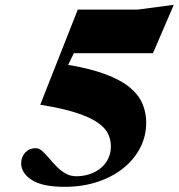

<svg xmlns="http://www.w3.org/2000/svg" viewBox="-20 -744 729 780"><path d="M255 -528 336 -642.5 240 -446 248.5 -482Q346 -466 409.5 -442Q473 -418 509 -387.2Q545 -356.5 559.5 -320.8Q574 -285 574 -246.5Q574 -191 549.5 -143.5Q525 -96 480.2 -60.2Q435.5 -24.5 375 -4.8Q314.5 15 242.5 15Q152 15 109 -13Q66 -41 66 -80.5Q66 -107 82.8 -124.5Q99.5 -142 125 -142Q138.5 -142 151.5 -130.5Q164.5 -119 178.8 -102Q193 -85 209.5 -68Q226 -51 245.8 -39.5Q265.5 -28 290 -28Q317.5 -28 343 -36.2Q368.5 -44.5 388.2 -60.2Q408 -76 419.2 -98.8Q430.5 -121.5 430.5 -150Q430.5 -176.5 419 -200.5Q407.5 -224.5 376.8 -246Q346 -267.5 289.8 -285.8Q233.5 -304 143.5 -318.5L296 -705H538.5L686 -724.5L601.5 -528Z"/></svg>

Font: Newsreader 60pt ExtraBold
Style: Italic
Weight: 800
Italic angle: -17°
Designer: Hugues Gentile
Foundry: Production Type
Version: Version 1.003